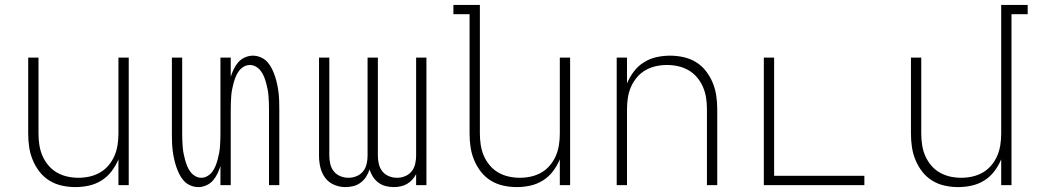

<svg xmlns="http://www.w3.org/2000/svg" viewBox="-20 -755 4240 783"><path d="M287 8Q260 8 232.5 2Q205 -4 181.5 -18.5Q158 -33 141 -55Q124 -77 113.5 -102.5Q103 -128 99 -155Q95 -182 95 -210V-520H137V-210Q137 -187 140.5 -164Q144 -141 153 -120Q162 -99 177 -81Q192 -63 212 -51.5Q232 -40 254.5 -35Q277 -30 300 -30Q323 -30 345.5 -35Q368 -40 388 -51.5Q408 -63 423 -81Q438 -99 447 -120Q456 -141 459.5 -164Q463 -187 463 -210V-520H505V0H463V-105Q452 -79 435 -56.5Q418 -34 394 -19Q370 -4 342.5 2Q315 8 287 8Z M789 8Q772 8 756 1Q740 -6 729 -18.5Q718 -31 710.5 -46.5Q703 -62 698 -77.5Q693 -93 689.5 -109.5Q686 -126 684 -143Q682 -160 681.5 -176.5Q681 -193 681 -210V-520H723V-210Q723 -197 723.5 -183.5Q724 -170 725 -156.5Q726 -143 728.5 -130Q731 -117 734.5 -104Q738 -91 743 -78.5Q748 -66 756 -55Q764 -44 776 -37Q788 -30 801 -30Q814 -30 826 -37Q838 -44 846 -55Q854 -66 859 -78.5Q864 -91 867.5 -104Q871 -117 873.5 -130Q876 -143 877 -156.5Q878 -170 878.5 -183.5Q879 -197 879 -210V-520H921V-442Q926 -458 933.5 -473.5Q941 -489 952 -501.5Q963 -514 979 -521Q995 -528 1011 -528Q1028 -528 1044 -521Q1060 -514 1071 -501.5Q1082 -489 1089.5 -473.5Q1097 -458 1102 -442.5Q1107 -427 1110.5 -410.5Q1114 -394 1116 -377Q1118 -360 1118.5 -343.5Q1119 -327 1119 -310V0H1077V-310Q1077 -323 1076.5 -336.5Q1076 -350 1075 -363.5Q1074 -377 1071.5 -390Q1069 -403 1065.5 -416Q1062 -429 1057 -441.5Q1052 -454 1044 -465Q1036 -476 1024 -483Q1012 -490 999 -490Q986 -490 974 -483Q962 -476 954 -465Q946 -454 941 -441.5Q936 -429 932.5 -416Q929 -403 926.5 -390Q924 -377 923 -363.5Q922 -350 921.5 -336.5Q921 -323 921 -310V0H879V-78Q874 -62 866.5 -46.5Q859 -31 848 -18.5Q837 -6 821 1Q805 8 789 8Z M1388 8Q1365 8 1342.5 -1.5Q1320 -11 1306 -30Q1292 -49 1286.5 -72.5Q1281 -96 1281 -119V-520H1323V-119Q1323 -103 1327 -86Q1331 -69 1341.5 -56Q1352 -43 1368 -36.5Q1384 -30 1401 -30Q1418 -30 1434 -36.5Q1450 -43 1460.5 -56Q1471 -69 1475 -86Q1479 -103 1479 -119V-520H1521V-119Q1521 -103 1525 -86Q1529 -69 1539.5 -56Q1550 -43 1566 -36.5Q1582 -30 1599 -30Q1616 -30 1632 -36.5Q1648 -43 1658.5 -56Q1669 -69 1673 -86Q1677 -103 1677 -119V-520H1719V0H1677V-45Q1671 -33 1661.5 -22.5Q1652 -12 1640 -5Q1628 2 1614 5Q1600 8 1586 8Q1570 8 1553.5 4Q1537 0 1523.5 -10Q1510 -20 1501 -34Q1492 -48 1487 -64Q1482 -48 1473 -34Q1464 -20 1450.5 -10Q1437 0 1421 4Q1405 8 1388 8Z M2087 8Q2060 8 2032.5 2Q2005 -4 1981.5 -18.5Q1958 -33 1941 -55Q1924 -77 1913.5 -102.5Q1903 -128 1899 -155Q1895 -182 1895 -210V-697H1829V-735H1937V-210Q1937 -187 1940.5 -164Q1944 -141 1953 -120Q1962 -99 1977 -81Q1992 -63 2012 -51.5Q2032 -40 2054.5 -35Q2077 -30 2100 -30Q2123 -30 2145.5 -35Q2168 -40 2188 -51.5Q2208 -63 2223 -81Q2238 -99 2247 -120Q2256 -141 2259.5 -164Q2263 -187 2263 -210V-520H2305V0H2263V-105Q2252 -79 2235 -56.5Q2218 -34 2194 -19Q2170 -4 2142.5 2Q2115 8 2087 8Z M2495 0V-520H2537V-415Q2548 -441 2565 -463.5Q2582 -486 2606 -501Q2630 -516 2657.5 -522Q2685 -528 2713 -528Q2740 -528 2767.5 -522Q2795 -516 2818.5 -501.5Q2842 -487 2859 -465Q2876 -443 2886.5 -417.5Q2897 -392 2901 -365Q2905 -338 2905 -310V0H2863V-310Q2863 -333 2859.5 -356Q2856 -379 2847 -400Q2838 -421 2823 -439Q2808 -457 2788 -468.5Q2768 -480 2745.5 -485Q2723 -490 2700 -490Q2677 -490 2654.5 -485Q2632 -480 2612 -468.5Q2592 -457 2577 -439Q2562 -421 2553 -400Q2544 -379 2540.5 -356Q2537 -333 2537 -310V0Z M3095 0V-520H3137V-38H3505V0Z M3887 8Q3860 8 3832.5 2Q3805 -4 3781.5 -18.5Q3758 -33 3741 -55Q3724 -77 3713.5 -102.5Q3703 -128 3699 -155Q3695 -182 3695 -210V-520H3737V-210Q3737 -187 3740.5 -164Q3744 -141 3753 -120Q3762 -99 3777 -81Q3792 -63 3812 -51.5Q3832 -40 3854.5 -35Q3877 -30 3900 -30Q3923 -30 3945.5 -35Q3968 -40 3988 -51.5Q4008 -63 4023 -81Q4038 -99 4047 -120Q4056 -141 4059.5 -164Q4063 -187 4063 -210V-735H4171V-697H4105V0H4063V-105Q4052 -79 4035 -56.5Q4018 -34 3994 -19Q3970 -4 3942.5 2Q3915 8 3887 8Z"/></svg>

Font: Iosevka Extralight Extended
Style: Regular
Weight: 200
Width: 7
Monospace: yes
Designer: Belleve Invis
Foundry: Belleve Invis
Version: Version 32.5.0; ttfautohint (v1.8.4)